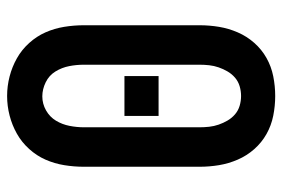

<svg xmlns="http://www.w3.org/2000/svg" viewBox="-147 -639 794 540"><g transform="rotate(-90 250.0 -369.0)"><path d="M250 8Q222 8 194.5 2.5Q167 -3 143 -16.5Q119 -30 100.5 -51Q82 -72 71 -97.5Q60 -123 55.5 -150Q51 -177 51 -205V-530Q51 -558 55.5 -585.5Q60 -613 71 -638Q82 -663 101 -684Q120 -705 144 -718.5Q168 -732 195 -739Q222 -746 250 -746Q278 -746 305 -739Q332 -732 356 -718.5Q380 -705 399 -684Q418 -663 429 -638Q440 -613 444.5 -585.5Q449 -558 449 -530V-205Q449 -177 444.5 -150Q440 -123 429 -97.5Q418 -72 399.5 -51Q381 -30 357 -16.5Q333 -3 305.5 2.5Q278 8 250 8ZM250 -88Q264 -88 277.5 -92Q291 -96 301.5 -105Q312 -114 319 -126Q326 -138 330.5 -151Q335 -164 336.5 -177.5Q338 -191 338 -205V-530Q338 -551 334 -571.5Q330 -592 319 -610Q308 -628 288.5 -637.5Q269 -647 249 -647Q228 -647 209.5 -636.5Q191 -626 180.5 -608.5Q170 -591 166 -570.5Q162 -550 162 -530V-205Q162 -191 163.5 -177.5Q165 -164 169.5 -151Q174 -138 181 -126Q188 -114 198.5 -105Q209 -96 222.5 -92Q236 -88 250 -88ZM194 -320V-416H306V-320Z"/></g></svg>

Font: Iosevka SS08 Regular
Style: Bold
Weight: 700
Monospace: yes
Designer: Belleve Invis
Foundry: Belleve Invis
Version: Version 16.3.4; ttfautohint (v1.8.4)